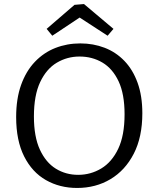

<svg xmlns="http://www.w3.org/2000/svg" viewBox="-20 -922 785 951"><path d="M362 9Q276 9 207.5 -30Q139 -69 99.5 -147.5Q60 -226 60 -342Q60 -433 84.5 -501.5Q109 -570 153 -616Q197 -662 254.5 -684.5Q312 -707 378 -707Q442 -707 498 -685.5Q554 -664 596 -620.5Q638 -577 661.5 -512Q685 -447 685 -361Q685 -243 642.5 -160.5Q600 -78 527 -34.5Q454 9 362 9ZM367 -56Q429 -56 481.5 -87.5Q534 -119 565.5 -185Q597 -251 597 -356Q597 -456 567.5 -519Q538 -582 487.5 -612Q437 -642 374 -642Q313 -642 261.5 -611.5Q210 -581 179 -515.5Q148 -450 148 -345Q148 -245 177.5 -181Q207 -117 256.5 -86.5Q306 -56 367 -56ZM239 -745 211 -779 349 -898 396 -902 542 -779 513 -745 347 -853 400 -852Z"/></svg>

Font: Pack4
Style: Regular
Weight: 400
Version: Version 2.002